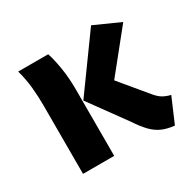

<svg xmlns="http://www.w3.org/2000/svg" viewBox="-131 -703 877 864"><g transform="rotate(-30 307.5 -271.5)"><path d="M441.5 -561 574.4 -501.5 407.7 -294.4 520.5 -158.5Q540 -134.4 557.7 -124.4Q575.4 -114.4 597.4 -109.2L542.6 18.5Q505.6 14.9 478.5 2.8Q451.3 -9.2 428.2 -33.1Q405.1 -56.9 379.5 -95.9L242.1 -285.1ZM209.2 -544.6Q220.5 -511.3 229.2 -458.5Q237.9 -405.6 237.9 -345.1V0H75.9V-356.9Q75.9 -402.6 71.3 -449.7Q66.7 -496.9 53.3 -544.6Z"/></g></svg>

Font: FiraCode Nerd Font Mono
Style: Bold
Weight: 700
Monospace: yes
Designer: Carrois Corporate, Edenspiekermann AG, Nikita Prokopov
Foundry: Carrois Corporate, Edenspiekermann AG, Nikita Prokopov
Version: Version 6.002;Nerd Fonts 3.3.0